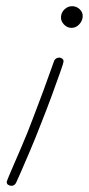

<svg xmlns="http://www.w3.org/2000/svg" viewBox="-20 -389 287 620"><path d="M211 -299Q197 -299 186.5 -310Q176 -321 177 -335Q178 -349 188.5 -359Q199 -369 213 -369Q227 -369 237.5 -359Q248 -349 247 -335Q246 -321 235.5 -310Q225 -299 211 -299ZM17 211Q11 211 6 207.5Q1 204 2 197Q3 193 16 162.5Q29 132 49 86Q69 40 88 -11Q105 -55 119.5 -94.5Q134 -134 143.5 -161Q153 -188 155 -193Q160 -203 172 -203Q176 -203 181 -199.5Q186 -196 185 -189Q185 -186 174.5 -156Q164 -126 147.5 -81Q131 -36 111 14Q94 58 76.5 99Q59 140 47 167.5Q35 195 32 201Q27 211 17 211Z"/></svg>

Font: Ms Madi
Style: Regular
Weight: 400
Designer: Robert E. Leuschke
Foundry: Robert E. Leuschke
Version: Version 1.010; ttfautohint (v1.8.3)